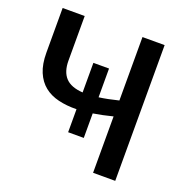

<svg xmlns="http://www.w3.org/2000/svg" viewBox="-129 -838 926 957"><g transform="rotate(20 334.5 -360.0)"><path d="M583.5 -720V0H466V-299Q439 -292 413.5 -286.8Q388 -281.5 363 -277.5V-147.5H280V-269.5Q227.5 -268.5 183.8 -279Q140 -289.5 108.8 -314.5Q77.5 -339.5 60 -381Q42.5 -422.5 42.5 -483.5V-720H159.5V-483.5Q159.5 -425 188.2 -393.8Q217 -362.5 280 -358.5V-515.5H363V-363Q386 -366 411.5 -371.2Q437 -376.5 466 -383.5V-720Z"/></g></svg>

Font: Lato SemiBold
Style: Regular
Weight: 600
Designer: Lukasz Dziedzic with Adam Twardoch and Botio Nikoltchev
Foundry: tyPoland Lukasz Dziedzic
Version: Version 2.015; 2015-08-06; http://www.latofonts.com/